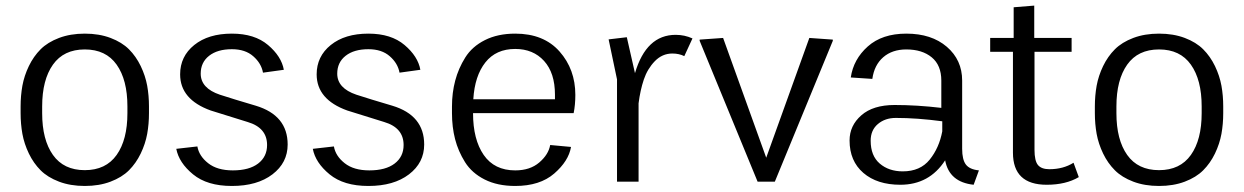

<svg xmlns="http://www.w3.org/2000/svg" viewBox="-20 -632 4328 668"><path d="M51.7 -238.3V-261.7Q51.7 -299.2 57.9 -333.8Q64.2 -368.3 80.4 -402.1Q96.7 -435.8 121.2 -460.4Q145.8 -485 185.4 -500Q225 -515 275 -515Q325 -515 364.6 -500Q404.2 -485 428.8 -460.4Q453.3 -435.8 469.6 -402.1Q485.8 -368.3 492.1 -333.8Q498.3 -299.2 498.3 -261.7V-238.3Q498.3 -200.8 492.1 -166.2Q485.8 -131.7 469.6 -97.9Q453.3 -64.2 428.8 -39.6Q404.2 -15 364.6 0Q325 15 275 15Q225 15 185.4 0Q145.8 -15 121.2 -39.6Q96.7 -64.2 80.4 -97.9Q64.2 -131.7 57.9 -166.2Q51.7 -200.8 51.7 -238.3ZM423.3 -238.3V-261.7Q423.3 -354.2 385.8 -407.1Q348.3 -460 275 -460Q201.7 -460 164.2 -407.1Q126.7 -354.2 126.7 -261.7V-238.3Q126.7 -145.8 164.2 -92.9Q201.7 -40 275 -40Q348.3 -40 385.8 -92.9Q423.3 -145.8 423.3 -238.3Z M593.3 -114.2 666.7 -122.5Q672.5 -89.2 704.2 -64.2Q735.8 -39.2 790 -39.2Q846.7 -39.2 877.9 -62.9Q909.2 -86.7 909.2 -127.5Q909.2 -187.5 841.7 -207.5Q715 -246.7 713.3 -247.5Q606.7 -285.8 606.7 -373.3Q606.7 -435.8 655.8 -475.4Q705 -515 786.7 -515Q865.8 -515 912.5 -475.4Q959.2 -435.8 967.5 -389.2L895 -379.2Q889.2 -411.7 861.2 -436.2Q833.3 -460.8 786.7 -460.8Q736.7 -460.8 707.5 -437.9Q678.3 -415 678.3 -375.8Q678.3 -325 745 -302.5Q790.8 -287.5 870 -264.2Q980.8 -230.8 980.8 -129.2Q980.8 -65.8 927.9 -25.4Q875 15 786.7 15Q700.8 15 651.7 -25.4Q602.5 -65.8 593.3 -114.2Z M1068.3 -114.2 1141.7 -122.5Q1147.5 -89.2 1179.2 -64.2Q1210.8 -39.2 1265 -39.2Q1321.7 -39.2 1352.9 -62.9Q1384.2 -86.7 1384.2 -127.5Q1384.2 -187.5 1316.7 -207.5Q1190 -246.7 1188.3 -247.5Q1081.7 -285.8 1081.7 -373.3Q1081.7 -435.8 1130.8 -475.4Q1180 -515 1261.7 -515Q1340.8 -515 1387.5 -475.4Q1434.2 -435.8 1442.5 -389.2L1370 -379.2Q1364.2 -411.7 1336.2 -436.2Q1308.3 -460.8 1261.7 -460.8Q1211.7 -460.8 1182.5 -437.9Q1153.3 -415 1153.3 -375.8Q1153.3 -325 1220 -302.5Q1265.8 -287.5 1345 -264.2Q1455.8 -230.8 1455.8 -129.2Q1455.8 -65.8 1402.9 -25.4Q1350 15 1261.7 15Q1175.8 15 1126.7 -25.4Q1077.5 -65.8 1068.3 -114.2Z M1552.5 -238.3V-261.7Q1552.5 -309.2 1563.8 -351.7Q1575 -394.2 1598.8 -432.1Q1622.5 -470 1667.1 -492.5Q1711.7 -515 1772.5 -515Q1871.7 -515 1926.7 -452.9Q1981.7 -390.8 1981.7 -301.7Q1981.7 -267.5 1975.8 -238.3H1625.8Q1625.8 -146.7 1662.9 -92.9Q1700 -39.2 1772.5 -39.2Q1824.2 -39.2 1856.2 -66.7Q1888.3 -94.2 1894.2 -127.5L1966.7 -120.8Q1958.3 -71.7 1908.3 -28.3Q1858.3 15 1772.5 15Q1710.8 15 1666.2 -7.5Q1621.7 -30 1597.9 -67.9Q1574.2 -105.8 1563.3 -147.9Q1552.5 -190 1552.5 -238.3ZM1626.7 -286.7H1910.8V-302.5Q1910.8 -378.3 1872.9 -420Q1835 -461.7 1772.5 -461.7Q1705.8 -461.7 1668.8 -415Q1631.7 -368.3 1626.7 -286.7Z M2097.5 -495 2160.8 -502.5 2189.2 -377.5Q2228.3 -510.8 2330.8 -510.8Q2361.7 -510.8 2389.2 -498.3L2360.8 -436.7Q2342.5 -445.8 2319.2 -445.8Q2284.2 -445.8 2258.3 -419.2Q2232.5 -392.5 2220 -355.4Q2207.5 -318.3 2201.7 -272.5V0H2126.7V-355.8Z M2414.2 -490V-494.2L2495.8 -500L2645.8 -83.3L2795.8 -500L2877.5 -494.2V-490L2675.8 0H2615.8Z M2935.8 -143.3Q2935.8 -195 2976.7 -230.8Q3017.5 -266.7 3092.5 -266.7Q3170 -266.7 3255 -256.7V-351.7Q3255 -405 3221.7 -432.5Q3188.3 -460 3133.3 -460Q3084.2 -460 3052.9 -432.9Q3021.7 -405.8 3015 -357.5L2940 -362.5Q2949.2 -425.8 2999.2 -470.4Q3049.2 -515 3133.3 -515Q3220.8 -515 3274.2 -469.2Q3327.5 -423.3 3327.5 -351.7V-114.2Q3327.5 -76.7 3340.4 -59.6Q3353.3 -42.5 3385.8 -39.2L3367.5 10.8Q3282.5 1.7 3268.3 -74.2Q3213.3 10.8 3112.5 10.8Q3031.7 10.8 2983.8 -30.4Q2935.8 -71.7 2935.8 -143.3ZM3258.3 -210Q3170.8 -221.7 3096.7 -221.7Q3059.2 -221.7 3034.2 -200.4Q3009.2 -179.2 3009.2 -142.5Q3009.2 -90 3040.8 -62.9Q3072.5 -35.8 3120.8 -35.8Q3181.7 -35.8 3214.6 -76.7Q3247.5 -117.5 3258.3 -175Z M3425 -451.7V-500H3506.7V-606.7L3578.3 -612.5V-500H3708.3V-451.7H3579.2V-110.8Q3579.2 -72.5 3591.2 -57.9Q3603.3 -43.3 3630.8 -43.3Q3679.2 -43.3 3715 -65.8L3733.3 -15.8Q3688.3 10.8 3621.7 10.8Q3504.2 10.8 3504.2 -100.8V-451.7Z M3789.2 -238.3V-261.7Q3789.2 -299.2 3795.4 -333.8Q3801.7 -368.3 3817.9 -402.1Q3834.2 -435.8 3858.8 -460.4Q3883.3 -485 3922.9 -500Q3962.5 -515 4012.5 -515Q4062.5 -515 4102.1 -500Q4141.7 -485 4166.2 -460.4Q4190.8 -435.8 4207.1 -402.1Q4223.3 -368.3 4229.6 -333.8Q4235.8 -299.2 4235.8 -261.7V-238.3Q4235.8 -200.8 4229.6 -166.2Q4223.3 -131.7 4207.1 -97.9Q4190.8 -64.2 4166.2 -39.6Q4141.7 -15 4102.1 0Q4062.5 15 4012.5 15Q3962.5 15 3922.9 0Q3883.3 -15 3858.8 -39.6Q3834.2 -64.2 3817.9 -97.9Q3801.7 -131.7 3795.4 -166.2Q3789.2 -200.8 3789.2 -238.3ZM4160.8 -238.3V-261.7Q4160.8 -354.2 4123.3 -407.1Q4085.8 -460 4012.5 -460Q3939.2 -460 3901.7 -407.1Q3864.2 -354.2 3864.2 -261.7V-238.3Q3864.2 -145.8 3901.7 -92.9Q3939.2 -40 4012.5 -40Q4085.8 -40 4123.3 -92.9Q4160.8 -145.8 4160.8 -238.3Z"/></svg>

Font: Boon
Style: Regular
Weight: 400
Designer: Sungsit Sawaiwan
Foundry: FontUni
Version: Version 3.0